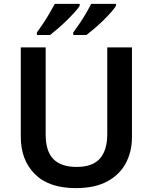

<svg xmlns="http://www.w3.org/2000/svg" viewBox="-20 -958 787 988"><path d="M659 -252Q659 -178 627.5 -118.5Q596 -59 532 -24.5Q468 10 370 10Q231 10 159 -62.5Q87 -135 87 -254V-714H215V-267Q215 -179 255 -139Q295 -99 374 -99Q457 -99 494.5 -142.5Q532 -186 532 -268V-714H659ZM577 -928Q569 -915 551.5 -895Q534 -875 511.5 -853Q489 -831 466 -811.5Q443 -792 425 -778H357V-791Q371 -810 388.5 -835.5Q406 -861 422 -888.5Q438 -916 449 -938H577ZM390 -928Q382 -915 364 -895Q346 -875 323.5 -853Q301 -831 278.5 -811.5Q256 -792 238 -778H170V-791Q184 -810 201 -835.5Q218 -861 234 -888.5Q250 -916 262 -938H390Z"/></svg>

Font: Noto Sans Bassa Vah SemiBold
Style: Regular
Weight: 600
Designer: Monotype Design Team
Foundry: Monotype Imaging Inc.
Version: Version 2.002; ttfautohint (v1.8.4.7-5d5b)